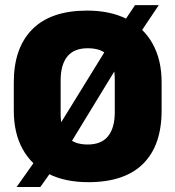

<svg xmlns="http://www.w3.org/2000/svg" viewBox="-20 -696 687 752"><path d="M326 17.5Q234 17.5 168.8 -15.8Q103.5 -49 68.8 -111.8Q34 -174.5 34 -263.5V-373.5Q34 -508.5 106.8 -581.5Q179.5 -654.5 321 -654.5Q413 -654.5 478.2 -620.8Q543.5 -587 578.2 -524Q613 -461 613 -373.5V-263.5Q613 -126.5 540.5 -54.5Q468 17.5 326 17.5ZM138 36.5H45L148.5 -110L186 -162.5L418.5 -539.5L450.5 -589L509 -676H602L504 -530L467 -480.5L233 -97L205.5 -59ZM323.5 -130Q377 -130 403.2 -162.5Q429.5 -195 429.5 -256V-386Q429.5 -443.5 405.2 -475.2Q381 -507 323.5 -507Q269.5 -507 243.5 -474.5Q217.5 -442 217.5 -381V-251Q217.5 -190 243.5 -160Q269.5 -130 323.5 -130Z"/></svg>

Font: Anek Kannada Medium ExtraBold
Style: Regular
Weight: 800
Version: Version 1.003